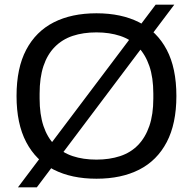

<svg xmlns="http://www.w3.org/2000/svg" viewBox="-20 -755 828 824"><path d="M394 12Q287 12 210.5 -27Q134 -66 92.5 -145Q51 -224 51 -343Q51 -463 92.5 -541.5Q134 -620 210.5 -659Q287 -698 394 -698Q501 -698 577.5 -659Q654 -620 695.5 -541.5Q737 -463 737 -343Q737 -224 695.5 -145Q654 -66 577.5 -27Q501 12 394 12ZM394 -70Q450 -70 495.5 -85Q541 -100 572.5 -132.5Q604 -165 621 -214.5Q638 -264 638 -332V-353Q638 -422 621 -471.5Q604 -521 572.5 -553.5Q541 -586 495.5 -601Q450 -616 394 -616Q337 -616 292 -601Q247 -586 215 -553.5Q183 -521 166.5 -471.5Q150 -422 150 -353V-332Q150 -264 166.5 -214.5Q183 -165 215 -132.5Q247 -100 292 -85Q337 -70 394 -70ZM57 49 648 -735H728L138 49Z"/></svg>

Font: Archivo SemiBold
Style: Regular
Weight: 400
Version: Version 2.001